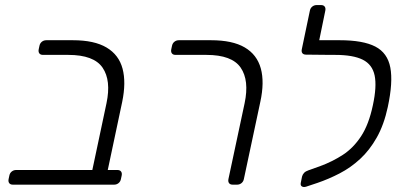

<svg xmlns="http://www.w3.org/2000/svg" viewBox="-20 -730 1597 759"><path d="M31 0Q21 0 16.5 -6Q12 -12 14 -22L17 -36Q19 -46 26.5 -52Q34 -58 44 -58H345L401 -322Q420 -412 385.5 -462.5Q351 -513 250 -513H150Q140 -513 135.5 -519Q131 -525 133 -535L136 -549Q138 -559 145.5 -565Q153 -571 163 -571H268Q353 -571 401.5 -542Q450 -513 464.5 -458.5Q479 -404 463 -327L406 -58H444Q454 -58 458.5 -52Q463 -46 461 -36L458 -22Q456 -12 448.5 -6Q441 0 431 0Z M900 0Q890 0 885.5 -6Q881 -12 883 -22L947 -322Q966 -412 931.5 -462.5Q897 -513 796 -513H674Q664 -513 659.5 -519Q655 -525 657 -535L660 -549Q662 -559 669.5 -565Q677 -571 687 -571H814Q899 -571 947.5 -542.5Q996 -514 1011 -459.5Q1026 -405 1009 -327L944 -22Q942 -12 934.5 -6Q927 0 917 0Z M1190 8Q1180 11 1173.5 7Q1167 3 1169 -7L1174 -32Q1176 -40 1182 -46.5Q1188 -53 1200 -57L1245 -73Q1294 -91 1335.5 -118Q1377 -145 1407.5 -191.5Q1438 -238 1454 -314Q1470 -388 1461 -431.5Q1452 -475 1414 -494Q1376 -513 1305 -513H1271Q1261 -513 1256.5 -519Q1252 -525 1254 -535L1257 -549Q1259 -559 1266.5 -565Q1274 -571 1284 -571H1323Q1415 -571 1463.5 -546Q1512 -521 1523 -463Q1534 -405 1513 -307Q1498 -237 1469.5 -186.5Q1441 -136 1403.5 -101.5Q1366 -67 1322.5 -44.5Q1279 -22 1235 -7ZM1288 -513 1190 -514Q1180 -514 1175.5 -519.5Q1171 -525 1173 -535L1205 -688Q1207 -698 1214.5 -704Q1222 -710 1232 -710H1249Q1259 -710 1263.5 -704Q1268 -698 1266 -688L1242 -571H1304Z"/></svg>

Font: Rubik Light
Style: Italic
Weight: 300
Italic angle: -12°
Designer: Hubert and Fischer
Foundry: Hubert and Fischer
Version: Version 2.300;gftools[0.9.30]